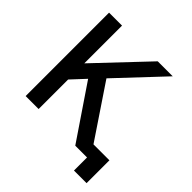

<svg xmlns="http://www.w3.org/2000/svg" viewBox="-209 -866 1141 1141"><g transform="rotate(45 361.0 -295.5)"><path d="M66 -701H175V-384L475 -701H601L331 -414L554 -82H688V110H582V0H483L256 -335L175 -248V0H66Z"/></g></svg>

Font: LT Superior Semi-bold
Style: Regular
Weight: 600
Designer: Daniel Lyons
Foundry: LyonsType
Version: Version 1.0